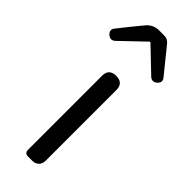

<svg xmlns="http://www.w3.org/2000/svg" viewBox="-299 -850 873 873"><g transform="rotate(45 138.0 -413.5)"><path d="M184 -271V-497C184 -528 169 -543 138 -543C107 -543 92 -528 92 -497V-20C92 -8 100 0 112 0H138H141C167 0 184 -17 184 -43ZM28 -749 -19 -690C-30 -677 -28 -664 -16 -653C-4 -642 10 -641 22 -652L136 -761H140L254 -652C266 -641 280 -642 292 -653C304 -664 306 -677 295 -690L197 -811C189 -821 176 -827 164 -827H138H127C106 -827 83 -816 70 -800Z"/></g></svg>

Font: GenSenRounded2 TW R
Style: Regular
Weight: 400
Version: Version 2.100;PS 2.1;hotconv 16.6.51;makeotf.lib2.5.65220 DE